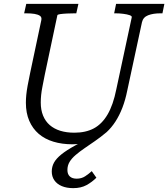

<svg xmlns="http://www.w3.org/2000/svg" viewBox="-20 -730 871 994"><path d="M484 -34 454 1Q439 6 423 10Q407 14 390 15.5Q373 17 355 17Q301 17 256.5 3.5Q212 -10 180.5 -37Q149 -64 131.5 -104.5Q114 -145 114 -198Q114 -217 116 -238Q118 -259 123 -286.5Q128 -314 136 -352L194 -626Q197 -641 187 -648Q177 -655 159 -658Q141 -661 116 -661H105L116 -710H386L375 -661H366Q347 -661 326.5 -660Q306 -659 292 -657Q278 -655 277 -651L212 -344Q205 -308 200 -283Q195 -258 193 -238Q191 -218 191 -199Q191 -161 203 -131.5Q215 -102 237.5 -82.5Q260 -63 292 -53Q324 -43 365 -43Q424 -43 466 -65.5Q508 -88 537 -137.5Q566 -187 582 -267L662 -640Q664 -647 651 -651.5Q638 -656 618 -658.5Q598 -661 580 -661H571L581 -710H831L821 -661H810Q773 -661 747 -651Q721 -641 715 -615L639 -262Q629 -212 613.5 -172Q598 -132 577.5 -100.5Q557 -69 532 -46Q501 -20 472 0Q443 20 417.5 37.5Q392 55 371.5 72.5Q351 90 340 108.5Q329 127 329 150Q329 172 341.5 183.5Q354 195 377 195Q402 195 421 182.5Q440 170 455 156L479 190Q456 213 427.5 228.5Q399 244 359 244Q325 244 300 233.5Q275 223 261.5 203.5Q248 184 248 158Q248 133 259.5 112Q271 91 297.5 69.5Q324 48 369.5 23Q415 -2 484 -34Z"/></svg>

Font: Roboto Serif 20pt Light
Style: Italic
Weight: 300
Italic angle: -10°
Version: Version 1.007